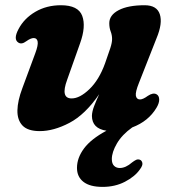

<svg xmlns="http://www.w3.org/2000/svg" viewBox="-20 -500 680 752"><path d="M593.5 -130.5Q603 -125 603.5 -110.8Q604 -96.5 593 -78Q561.5 -25 498 -1Q458 27.5 438 61.8Q418 96 418 123Q418 141 426.8 149.5Q435.5 158 449 158Q472.5 158 497.5 136Q506 129.5 513 126.2Q520 123 527.5 125.5Q535 128 537.5 137.8Q540 147.5 528 163.5Q508.5 191.5 469.5 211.8Q430.5 232 382 232Q332 232 306.8 212.2Q281.5 192.5 281.5 157.5Q281.5 118.5 309.2 81.2Q337 44 397 12Q340.5 3.5 340 -46Q340.5 -63.5 348.8 -84.8Q357 -106 368.5 -131Q313.5 -51 252 -18.8Q190.5 13.5 135.5 13.5Q89 13.5 68.2 -8.2Q47.5 -30 48.2 -67.8Q49 -105.5 67.5 -154.5L118 -291Q130 -323 127.5 -337Q125 -351 112 -351Q100.5 -351 83 -338.5Q64.5 -324.5 51.5 -333.5Q31.5 -346.5 52.5 -386Q74.5 -428 118.5 -453.8Q162.5 -479.5 218.5 -479.5Q286.5 -479.5 302 -438Q317.5 -396.5 293.5 -330L243 -187.5Q216 -114.5 260.5 -114.5Q292.5 -114.5 330.2 -150.8Q368 -187 391.5 -252Q405.5 -291 412.2 -312Q419 -333 419 -347Q419 -362.5 413.5 -376.8Q408 -391 408 -409Q408 -441 444.8 -460.2Q481.5 -479.5 546.5 -479.5Q594.5 -479.5 606 -444Q617.5 -408.5 593 -350L524.5 -176Q509.5 -139 512.2 -124.8Q515 -110.5 528.5 -110.5Q540 -110.5 559 -124.5Q580 -138.5 593.5 -130.5Z"/></svg>

Font: Fraunces 9pt S050
Style: Bold Italic
Weight: 700
Italic angle: -16°
Version: Version 1.000; ttfautohint (v1.8.3)